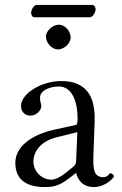

<svg xmlns="http://www.w3.org/2000/svg" viewBox="-20 -747 494 777"><path d="M343 -677C356 -677 367 -698 367 -710C367 -716 363 -727 353 -727H128C117 -727 106 -707 106 -695C106 -688 110 -677 119 -677ZM293 -212 288 -95C287.5 -83.1 283 -77 275 -71C250 -51 216 -20 189 -20C141 -20 115 -62 115 -92C115 -129.5 139.8 -174.6 211 -192ZM288 -46C294 -26 309 10 360 10C407 10 441 -28 441 -33C441 -40 431 -46 427 -46C421 -46 418 -30 398 -30C361 -30 356.1 -60 358 -115L363 -257C367.7 -390.8 297 -419 227 -419C149 -419 65 -369 65 -318C65 -295 81 -279 103 -279C131 -279 147 -304 147 -316C147 -323 146 -329 144 -333C143 -336 142 -342 142 -352C142 -382 183 -397 219 -397C251 -397 294 -371 294 -263C294 -256 292 -243 289 -242L199 -222C106.4 -201.4 42 -153 42 -88C42 -15 94 10 161 10C205 10 225 1 267 -31L286 -46ZM166 -599C166 -573 190 -547 214 -547C242 -547 266 -573.9 266 -595C266 -619 245 -647 218 -647C194 -647 166 -623 166 -599Z"/></svg>

Font: Libertinus Serif Display
Style: Regular
Weight: 400
Designer: Philipp H. Poll
Foundry: Khaled Hosny
Version: Version 6.1